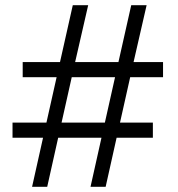

<svg xmlns="http://www.w3.org/2000/svg" viewBox="-20 -716 683 736"><path d="M103 0 145 -188H28V-246H158L197 -420H67V-478H210L259 -696H318L268 -478H434L483 -696H542L492 -478H605V-420H479L440 -246H566V-188H427L385 0H327L369 -188H203L161 0ZM216 -246H382L421 -420H255Z"/></svg>

Font: Chivo Medium Thin
Style: Regular
Weight: 250
Version: Version 2.002